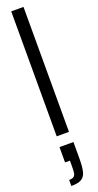

<svg xmlns="http://www.w3.org/2000/svg" viewBox="-198 -763 546 1073"><g transform="rotate(-20 75.5 -227.0)"><path d="M39 0V-743H112V0ZM62 180V153H33V62H116V155Q116 210 109 237.5Q102 265 82 277Q62 289 21 289V253Q41 253 49.5 246Q58 239 60 225.5Q62 212 62 180Z"/></g></svg>

Font: Saira Ultra Condensed Medium
Style: Regular
Weight: 500
Width: 1
Designer: Hector Gatti with collaboration of the Omnibus-Type team
Foundry: Omnibus-Type
Version: Version 1.001; ttfautohint (v1.8)